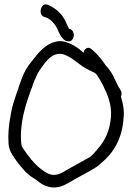

<svg xmlns="http://www.w3.org/2000/svg" viewBox="-20 -838 592 853"><path d="M517 -409C520 -415 522 -426 517 -435L510 -448H509C505 -455 499 -467 492 -482C480 -510 470 -524 454 -543C453 -544 451 -545 450 -547C434 -571 412 -598 394 -613L386 -620C372 -633 354 -622 351 -604C338 -615 323 -628 306 -637C285 -647 263 -659 233 -654C179 -644 147 -599 116 -559C92 -530 80 -501 67 -462C54 -422 34 -374 27 -324C19 -282 15 -243 18 -198C22 -160 43 -139 59 -115C69 -102 80 -89 93 -75C107 -61 121 -51 138 -41C159 -23 186 -5 220 -5C252 -5 279 -22 301 -35C316 -45 384 -80 399 -90C424 -105 428 -114 429 -113C484 -158 523 -221 529 -314C533 -349 526 -380 517 -409ZM120 -446H121C126 -463 131 -478 138 -490V-491C147 -515 161 -533 176 -554C197 -580 221 -606 261 -597C303 -584 333 -546 375 -527V-526H376C382 -525 388 -519 398 -516C402 -514 406 -510 410 -506C418 -494 428 -478 436 -462C457 -420 477 -376 473 -319C468 -258 447 -214 417 -180C408 -169 389 -146 379 -140C365 -132 297 -94 282 -86C261 -74 243 -61 220 -61C197 -61 178 -75 161 -88C133 -109 104 -146 81 -181C77 -186 75 -194 74 -205C67 -297 96 -378 120 -446ZM278 -655C298 -652 298 -661 299 -660C310 -670 310 -687 304 -698C301 -704 295 -708 289 -710H287C282 -718 278 -728 273 -739C259 -774 228 -801 198 -814V-815L188 -818C160 -824 149 -772 176 -763L186 -760C205 -752 224 -733 234 -711C239 -700 255 -658 278 -655Z"/></svg>

Font: Stray Cat
Style: BdCn
Weight: 700
Version: Version 1.0